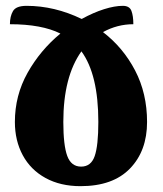

<svg xmlns="http://www.w3.org/2000/svg" viewBox="-20 -628 559 658"><path d="M484 -210Q484 -111 425.5 -50.5Q367 10 256 10Q187 10 136 -18Q85 -46 58 -96Q31 -146 31 -210Q31 -301 74.5 -378.5Q118 -456 187 -513Q123 -545 14 -545Q14 -572 24.5 -590Q35 -608 71 -608Q167 -608 260 -563Q300 -585 336.5 -596.5Q373 -608 401 -608Q424 -608 430.5 -590.5Q437 -573 437 -545Q382 -545 333 -518Q402 -465 443 -386.5Q484 -308 484 -210ZM317 -210Q317 -373 259 -452Q197 -365 197 -210Q197 -130 210.5 -93.5Q224 -57 258 -57Q292 -57 304.5 -93Q317 -129 317 -210Z"/></svg>

Font: Noto Serif Georgian Black Cond
Style: Regular
Weight: 900
Width: 3
Designer: Monotype Design team
Foundry: Monotype Imaging Inc.
Version: Version 1.000